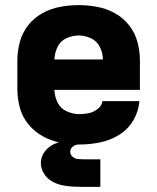

<svg xmlns="http://www.w3.org/2000/svg" viewBox="-20 -558 616 752"><path d="M291 8Q331 8 371 0Q411 -8 446 -29.5Q481 -51 502 -86.5Q523 -122 526 -162H381Q379 -144 363 -131.5Q347 -119 328.5 -115Q310 -111 291 -111Q266 -111 241.5 -122Q217 -133 205.5 -156.5Q194 -180 193 -206H528V-320Q528 -357 518.5 -393Q509 -429 486 -458.5Q463 -488 430.5 -506Q398 -524 361.5 -531Q325 -538 288 -538Q251 -538 214.5 -531Q178 -524 145.5 -506Q113 -488 90 -458.5Q67 -429 57.5 -393Q48 -357 48 -320V-210Q48 -173 57.5 -137Q67 -101 91 -71.5Q115 -42 148 -24Q181 -6 217.5 1Q254 8 291 8ZM193 -325Q194 -350 205 -373.5Q216 -397 239.5 -408Q263 -419 288 -419Q313 -419 336.5 -408Q360 -397 371.5 -373.5Q383 -350 383 -325ZM310 174H311Q311 174 311 174Q311 174 312 174H373V66H313Q312 66 311 66Q310 66 309 66Q298 66 286 65Q274 64 264.5 56Q255 48 255 36Q255 24 265.5 16Q276 8 288 8V-9Q264 -9 239.5 -6.5Q215 -4 192.5 6Q170 16 155 36Q140 56 140 81Q140 102 152 121.5Q164 141 183 152Q202 163 223.5 167.5Q245 172 266.5 173Q288 174 310 174Z"/></svg>

Font: Iosevka Sparkle Heavy
Style: Regular
Weight: 900
Designer: Belleve Invis
Foundry: Belleve Invis
Version: Version 4.5.0; ttfautohint (v1.8.3)